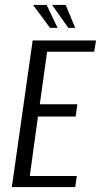

<svg xmlns="http://www.w3.org/2000/svg" viewBox="-20 -754 407 774"><path d="M27.7 0 111.7 -591H367.1L359.7 -545.5H169.9L140.4 -333.7H291.7L285 -284.2H133L100.1 -44.6H289.9L283.1 0ZM283.2 -641.7H255.5L189.9 -734.2H244.7ZM212.2 -641.7H181.6L113.2 -734.2H167.9Z"/></svg>

Font: Alumni Sans SC Thin
Style: Italic
Weight: 100
Italic angle: -8°
Designer: Robert E. Leuschke
Foundry: Robert E. Leuschke
Version: Version 1.016